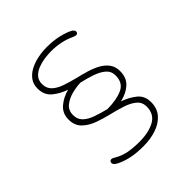

<svg xmlns="http://www.w3.org/2000/svg" viewBox="-195 -812 1010 1010"><g transform="rotate(-45 309.5 -307.5)"><path d="M299 57Q243 57 202.5 47.2Q162 37.5 134 21.5Q125.5 16.5 121.5 10.8Q117.5 5 117.5 0Q117.5 -6 121.2 -10.5Q125 -15 131.5 -15Q136 -15 141 -12.8Q146 -10.5 152.5 -6.5Q183 11.5 218.2 18.5Q253.5 25.5 300.5 25.5Q370.5 25.5 414.8 1Q459 -23.5 459 -79Q459 -111.5 435.5 -131.2Q412 -151 374.8 -163.2Q337.5 -175.5 297 -185Q256.5 -194.5 215.5 -209Q174.5 -223.5 147 -250Q119.5 -276.5 119.5 -321Q119.5 -366.5 151.5 -394.2Q183.5 -422 229 -434Q185 -449 152.2 -476.2Q119.5 -503.5 119.5 -552Q119.5 -584 136 -606.8Q152.5 -629.5 180 -644Q207.5 -658.5 240.8 -665.2Q274 -672 307.5 -672Q357 -672 395.2 -663Q433.5 -654 457.5 -642Q466.5 -637.5 471.2 -631.8Q476 -626 476 -620.5Q476 -614.5 472.2 -610.5Q468.5 -606.5 462.5 -606.5Q458.5 -606.5 453 -608.2Q447.5 -610 441 -613Q414 -626 380.2 -633.2Q346.5 -640.5 307.5 -640.5Q286 -640.5 259.2 -636.8Q232.5 -633 208.5 -623.5Q184.5 -614 168.8 -596.8Q153 -579.5 153 -552Q153 -519.5 174 -499.8Q195 -480 229.8 -468Q264.5 -456 305.5 -446Q337 -438.5 370 -428.8Q403 -419 430.5 -404Q458 -389 475 -366.2Q492 -343.5 492 -310Q492 -260.5 461.5 -232.8Q431 -205 382.5 -194Q427 -178.5 459.5 -152.2Q492 -126 492 -79Q492 -33 465.8 -2.8Q439.5 27.5 395.8 42.2Q352 57 299 57ZM153 -321Q153 -289 173.8 -269.2Q194.5 -249.5 228.8 -237.5Q263 -225.5 303.5 -215.5Q372.5 -216 415.8 -235.8Q459 -255.5 459 -310Q459 -342 436.2 -361.5Q413.5 -381 377.5 -393.2Q341.5 -405.5 301.5 -414.5Q272.5 -414 237.8 -405.2Q203 -396.5 178 -376.5Q153 -356.5 153 -321Z"/></g></svg>

Font: Sono Monospace ExtraLight
Style: Regular
Weight: 250
Version: Version 2.112